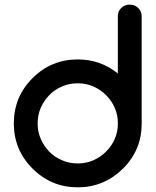

<svg xmlns="http://www.w3.org/2000/svg" viewBox="-20 -801 665 821"><path d="M312.5 -546.9Q409.7 -546.9 483.9 -486.8V-730.5Q483.4 -752 498 -766.6Q512.7 -781.2 534.7 -781.2Q556.6 -781.2 571.3 -766.6Q585.9 -752 585.9 -730.5V-273.4Q585.9 -159.2 505.9 -80.1Q424.8 0 312.5 0Q199.2 0 119.1 -80.1Q39.1 -160.2 39.1 -273.4Q39.1 -386.7 119.1 -466.8Q199.2 -546.9 312.5 -546.9ZM483.9 -273.4Q484.4 -308.6 470.7 -339.8Q457 -371.1 433.6 -394Q410.2 -417.5 379.4 -431.2Q348.1 -444.8 312.5 -444.8Q276.4 -444.8 245.1 -431.2Q213.9 -418 190.9 -394.5Q168 -371.1 154.3 -339.8Q140.6 -308.6 141.1 -273.4Q140.6 -238.3 154.3 -207Q168 -175.8 190.9 -152.3Q213.9 -128.9 245.1 -115.7Q276.4 -102.1 312.5 -102.1Q348.1 -102.1 379.4 -115.7Q410.2 -129.4 433.6 -152.8Q457 -175.8 470.7 -207Q484.4 -238.3 483.9 -273.4Z"/></svg>

Font: Comfortaa
Style: Bold
Weight: 700
Designer: Johan Aakerlund
Foundry: Johan Aakerlund
Version: Version 2.001; ttfautohint (v1.4.1)